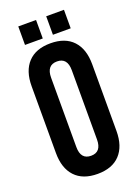

<svg xmlns="http://www.w3.org/2000/svg" viewBox="-160 -917 721 995"><g transform="rotate(-20 200.0 -419.5)"><path d="M200 10Q119 10 76 -36Q33 -82 33 -166V-534Q33 -618 76 -664Q119 -710 200 -710Q281 -710 324 -664Q367 -618 367 -534V-166Q367 -82 324 -36Q281 10 200 10ZM200 -90Q257 -90 257 -159V-541Q257 -610 200 -610Q143 -610 143 -541V-159Q143 -90 200 -90ZM74 -849H172V-747H74ZM228 -849H326V-747H228Z"/></g></svg>

Font: Booming Bebas 2
Style: Regular
Weight: 400
Designer: Ryoichi Tsunekawa
Foundry: Ryoichi Tsunekawa
Version: Version 2.000